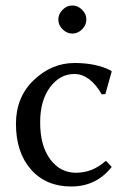

<svg xmlns="http://www.w3.org/2000/svg" viewBox="-20 -668 469 698"><path d="M207.5 -561.5Q192 -577 192 -597Q192 -617 207.5 -632.5Q223 -648 243 -648Q263 -648 278.5 -632.5Q294 -617 294 -597Q294 -577 278.5 -561.5Q263 -546 243 -546Q223 -546 207.5 -561.5ZM250 -399Q198 -399 162 -351Q126 -303 126 -223Q126 -138 162.5 -89Q199 -40 256 -40Q316 -40 363 -82H367L386 -61Q330 10 239 10Q147 10 92.5 -52Q38 -114 38 -218Q38 -315 103 -377Q168 -439 251 -439Q330 -439 384 -411L386 -408L363 -326L350 -325Q307 -399 250 -399Z"/></svg>

Font: Libertinus Sans
Style: Regular
Weight: 400
Designer: Philipp H. Poll
Foundry: Khaled Hosny
Version: Version 6.1